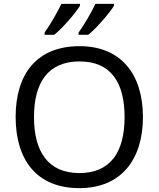

<svg xmlns="http://www.w3.org/2000/svg" viewBox="-20 -964 821 994"><path d="M570 -934V-944H474C453 -899 415 -834 387 -796V-784H437C482 -820 549 -899 570 -934ZM394 -934V-944H298C276 -899 239 -834 211 -796V-784H261C306 -820 373 -899 394 -934ZM720 -358C720 -580 606 -725 392 -725C168 -725 61 -578 61 -359C61 -138 168 10 391 10C606 10 720 -137 720 -358ZM156 -358C156 -538 230 -646 392 -646C553 -646 625 -538 625 -358C625 -178 553 -68 391 -68C230 -68 156 -178 156 -358Z"/></svg>

Font: Noto Sans Inscriptional Parthian
Style: Regular
Weight: 400
Designer: Monotype Design Team
Foundry: Monotype Imaging Inc.
Version: Version 2.003